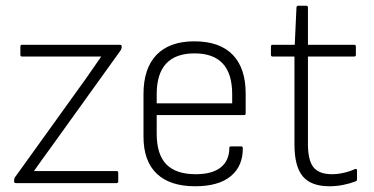

<svg xmlns="http://www.w3.org/2000/svg" viewBox="-20 -638 1303 669"><path d="M35 0Q29 0 29 -7V-9Q29 -15 32 -20L280 -365Q293 -384 306 -402.5Q319 -421 332 -440V-441H57Q51 -441 51 -447V-476Q51 -482 57 -482H397Q404 -482 404 -476V-473Q404 -469 400 -462L155 -121Q141 -102 127 -82.5Q113 -63 99 -43V-42Q120 -42 140 -42Q160 -42 181 -42H386Q392 -42 392 -36V-6Q392 0 386 0Z M660 11Q572 11 526 -33Q480 -77 480 -162V-310Q480 -400 525.5 -447Q571 -494 657 -494Q745 -494 790.5 -447.5Q836 -401 836 -312V-243Q836 -237 830 -237H526V-172Q526 -100 559.5 -65.5Q593 -31 662 -31Q720 -31 749.5 -55Q779 -79 779 -122Q779 -128 785 -128H821Q825 -128 826 -123Q827 -60 784.5 -24.5Q742 11 660 11ZM526 -278H789V-310Q789 -452 658 -452Q526 -452 526 -310Z M1128 11Q1064 11 1035 -23.5Q1006 -58 1006 -135V-441H930Q924 -441 924 -447V-476Q924 -482 930 -482H1007L1013 -612Q1014 -618 1019 -618H1047Q1053 -618 1053 -612V-482H1214Q1220 -482 1220 -476V-447Q1220 -441 1214 -441H1053V-136Q1053 -79 1072.5 -55Q1092 -31 1137 -31Q1157 -31 1178.5 -36Q1200 -41 1217 -49Q1224 -51 1224 -44V-13Q1224 -8 1219 -6Q1201 1 1177 6Q1153 11 1128 11Z"/></svg>

Font: Sofia Sans Semi Condensed Light
Style: Regular
Weight: 300
Designer: Botio Nikoltchev, Ani Petrova
Foundry: lettersoup
Version: Version 4.100; ttfautohint (v1.8.4.7-5d5b)